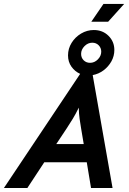

<svg xmlns="http://www.w3.org/2000/svg" viewBox="-62 -947 648 967"><path d="M-42.4 0 341.7 -575Q315.3 -586.8 297.9 -611.1Q280.6 -635.4 280.6 -668.1Q280.6 -702.1 298.6 -731.2Q316.7 -760.4 346.5 -778.1Q376.4 -795.8 410.4 -795.8Q454.9 -795.8 484.4 -766.7Q513.9 -737.5 513.9 -695.1Q513.9 -664.6 499 -637.8Q484 -611.1 459.4 -592.7Q434.7 -574.3 404.9 -568.8L504.9 0H396.5L375 -129.9H161.1L75.7 0ZM221.5 -221.5H359.7L346.5 -300Q342.4 -325 338.9 -349Q335.4 -372.9 334.7 -404.9Q319.4 -372.9 304.9 -349.3Q290.3 -325.7 273.6 -300ZM391.7 -630.6Q413.9 -630.6 430.9 -647.9Q447.9 -665.3 447.9 -686.8Q447.9 -705.6 435.1 -718.8Q422.2 -731.9 402.8 -731.9Q380.6 -731.9 363.5 -714.6Q346.5 -697.2 346.5 -675.7Q346.5 -656.2 359.4 -643.4Q372.2 -630.6 391.7 -630.6ZM397.9 -837.5 459 -927.1H563.2L482.6 -837.5Z"/></svg>

Font: Afacad SemiBold
Style: Italic
Weight: 600
Italic angle: -14°
Designer: Kristian Moeller
Foundry: Dicotype
Version: Version 1.000